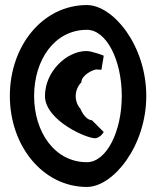

<svg xmlns="http://www.w3.org/2000/svg" viewBox="-20 -732 633 760"><path d="M19 -352C19 -154 150 8 324 8C428 8 559 -154 559 -352C559 -552 428 -712 324 -712C150 -712 19 -552 19 -352ZM115 -352C115 -495 196 -614 324 -614C401 -614 462 -495 462 -352C462 -210 401 -90 324 -90C196 -90 115 -210 115 -352ZM158 -352C158 -254 330 -180 360 -185C380 -190 392 -210 390 -210L344 -256C330 -256 310 -272 298 -302C272 -331 274 -378 302 -406C302 -434 348 -457 362 -457C373 -457 382 -454 382 -458C382 -464 392 -512 390 -512C390 -512 344 -530 322 -530C245 -530 158 -450 158 -352Z"/></svg>

Font: Ampere
Style: SCUltCnd
Weight: 400
Version: Version 1